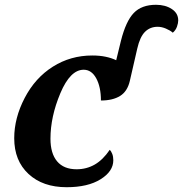

<svg xmlns="http://www.w3.org/2000/svg" viewBox="-20 -780 772 810"><path d="M490.2 -607.9Q511.2 -690.9 544.4 -725.3Q577.6 -759.8 638.2 -759.8Q677.7 -759.8 704.8 -741.9Q731.9 -724.1 731.9 -693.8Q731.9 -682.6 726.6 -667.5Q721.2 -652.3 709 -642.1Q697.8 -651.9 679.9 -659.4Q662.1 -667 645 -667Q613.3 -667 591.8 -645.8Q570.3 -624.5 559.1 -575.2L527.8 -439Q517.6 -394.5 486.6 -375.2Q455.6 -356 405.8 -356Q405.8 -413.1 386 -449.5Q366.2 -485.8 333 -485.8Q276.4 -485.8 234.6 -386.7Q192.9 -287.6 192.9 -194.8Q192.9 -132.8 220.9 -99.4Q249 -65.9 303.2 -65.9Q345.2 -65.9 379.9 -85.9Q414.6 -106 442.9 -147.9Q449.2 -142.1 453.6 -130.6Q458 -119.1 458 -104Q458 -57.1 404.3 -23.7Q350.6 9.8 261.2 9.8Q160.6 9.8 100.3 -46.1Q40 -102.1 40 -196.8Q40 -282.2 84.2 -366.9Q128.4 -451.7 203.1 -498.8Q277.8 -545.9 369.1 -545.9Q400.9 -545.9 426 -540.5Q451.2 -535.2 470.2 -525.9Z"/></svg>

Font: Droid Serif
Style: Bold Italic
Weight: 700
Italic angle: -12°
Designer: Monotype Design team
Foundry: Monotype Imaging Inc.
Version: Version 1.03